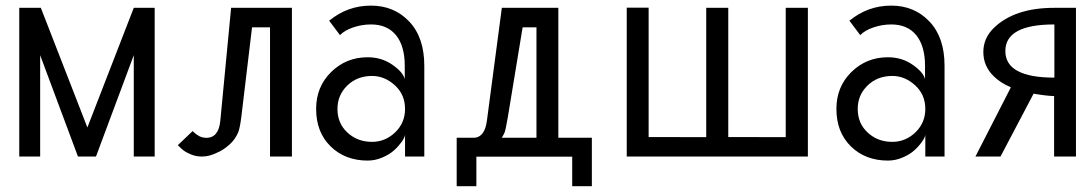

<svg xmlns="http://www.w3.org/2000/svg" viewBox="-20 -552 3852 677"><path d="M47.9 0H121.6V-357.4L254.9 0H318.4L451.7 -357.4V0H525.4V-524.4H451.7L288.1 -102.5L124 -524.4H47.9Z M794.9 -524.4 756.8 -126C752.9 -85.9 736.3 -65.9 707 -65.9L694.3 -67.4L683.6 -71.3L674.3 -77.1L666.5 -83L659.2 -89.8L606.9 -40C616.2 -31.2 623 -24.4 628.4 -20.5C633.8 -16.6 642.1 -12.2 653.8 -7.3C665.5 -2.4 678.2 0 691.9 0C699.7 0 709 -1 719.7 -3.9C730.5 -6.8 742.7 -11.7 755.9 -18.6C769 -25.4 780.8 -34.7 792 -44.9C803.2 -55.2 812.5 -68.4 819.8 -85C823.7 -94.2 827.6 -113.3 831.1 -141.1L868.7 -455.6H932.1V0H1009.3V-524.4Z M1292 -284.2C1321.8 -284.2 1348.6 -272.9 1372.6 -251C1396.5 -229 1408.2 -201.2 1408.2 -168C1408.2 -135.7 1397 -108.4 1374 -85.9C1351.1 -63.5 1323.2 -51.8 1292 -51.8C1256.8 -51.8 1228 -63 1204.6 -85C1181.2 -106.9 1169.9 -134.3 1169.9 -168C1169.9 -200.2 1181.2 -227.5 1204.1 -250C1227.1 -272.5 1255.9 -284.2 1292 -284.2ZM1276.4 -350.1C1225.6 -350.1 1182.6 -332.5 1147.5 -297.9C1112.3 -263.2 1094.7 -220.2 1094.7 -168C1094.7 -113.8 1111.3 -69.8 1145.5 -36.1C1179.7 -2.4 1223.6 14.2 1276.4 14.2C1293.9 14.2 1311 10.7 1328.1 3.4C1345.2 -3.9 1358.9 -12.2 1370.1 -22.5C1381.3 -32.7 1390.1 -43 1397 -52.7C1403.8 -62.5 1407.7 -70.8 1408.2 -77.1V-76.2V0H1476.1V-259.8V-319.8C1476.1 -386.7 1458.5 -438.5 1422.9 -476.1C1387.2 -513.7 1342.3 -532.2 1288.1 -532.2C1232.9 -532.2 1184.1 -514.6 1140.6 -479L1178.7 -428.2C1189.9 -439.5 1204.6 -448.2 1224.6 -455.1C1244.6 -461.9 1265.6 -465.8 1288.1 -465.8C1326.2 -465.8 1356 -453.1 1376.5 -427.7C1397 -402.3 1407.2 -366.2 1407.2 -319.8V-272.9C1403.3 -289.1 1389.2 -305.7 1364.3 -323.2C1339.4 -340.8 1310.1 -350.1 1276.4 -350.1Z M1948.7 -66.4V-524.4H1749.5L1696.8 -126C1691.9 -88.9 1677.7 -69.3 1655.3 -66.4H1590.3V104.5H1659.7V0.5H1997.6V104.5H2066.9V-66.4ZM1749.5 -66.4C1752.9 -72.3 1756.3 -78.1 1759.3 -85C1761.2 -89.4 1765.6 -108.4 1771 -141.1L1822.8 -455.6H1871.6V-66.4Z M2828.6 0V-524.4H2750.5V-68.4L2547.9 -68.8V-524.4H2547.4H2470.7H2470.2V-68.4L2267.1 -68.8V-524.9H2189.9V0Z M3126.5 -284.2C3156.2 -284.2 3183.1 -272.9 3207 -251C3231 -229 3242.7 -201.2 3242.7 -168C3242.7 -135.7 3231.4 -108.4 3208.5 -85.9C3185.5 -63.5 3157.7 -51.8 3126.5 -51.8C3091.3 -51.8 3062.5 -63 3039.1 -85C3015.6 -106.9 3004.4 -134.3 3004.4 -168C3004.4 -200.2 3015.6 -227.5 3038.6 -250C3061.5 -272.5 3090.3 -284.2 3126.5 -284.2ZM3110.8 -350.1C3060.1 -350.1 3017.1 -332.5 2981.9 -297.9C2946.8 -263.2 2929.2 -220.2 2929.2 -168C2929.2 -113.8 2945.8 -69.8 2980 -36.1C3014.2 -2.4 3058.1 14.2 3110.8 14.2C3128.4 14.2 3145.5 10.7 3162.6 3.4C3179.7 -3.9 3193.4 -12.2 3204.6 -22.5C3215.8 -32.7 3224.6 -43 3231.4 -52.7C3238.3 -62.5 3242.2 -70.8 3242.7 -77.1V-76.2V0H3310.5V-259.8V-319.8C3310.5 -386.7 3293 -438.5 3257.3 -476.1C3221.7 -513.7 3176.8 -532.2 3122.6 -532.2C3067.4 -532.2 3018.6 -514.6 2975.1 -479L3013.2 -428.2C3024.4 -439.5 3039.1 -448.2 3059.1 -455.1C3079.1 -461.9 3100.1 -465.8 3122.6 -465.8C3160.6 -465.8 3190.4 -453.1 3210.9 -427.7C3231.4 -402.3 3241.7 -366.2 3241.7 -319.8V-272.9C3237.8 -289.1 3223.6 -305.7 3198.7 -323.2C3173.8 -340.8 3144.5 -350.1 3110.8 -350.1Z M3697.8 -278.3C3582.5 -278.3 3524.9 -309.6 3524.9 -372.1C3524.9 -434.6 3582.5 -465.8 3697.8 -465.8ZM3696.8 -213.4V0H3773.9V-524.4H3696.8C3604.5 -524.4 3533.7 -501 3484.9 -454.1C3460 -430.2 3447.3 -401.4 3447.3 -368.7C3447.3 -335.4 3459.5 -306.6 3484.4 -282.7C3499.5 -267.6 3519.5 -254.9 3544.4 -244.1L3419.4 0H3507.8L3624.5 -221.7C3656.2 -216.3 3680.7 -213.4 3696.8 -213.4Z"/></svg>

Font: Tuffy
Style: Regular
Weight: 500
Designer: Thatcher Ulrich, Karoly Barta and Michael Everson
Version: Version 001.270